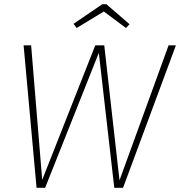

<svg xmlns="http://www.w3.org/2000/svg" viewBox="-20 -899 862 919"><path d="M347 -765 332 -785 470 -879H489L600 -783L583 -765L477 -844ZM822 -682 569 0H527L453 -646L196 0H155L93 -682H129L182 -38L436 -682H479L552 -36L787 -682Z"/></svg>

Font: Fira Sans UltraLight
Style: Italic
Weight: 200
Italic angle: -8°
Designer: Carrois Corporate & Edenspiekermann AG
Foundry: Carrois Corporate GbR & Edenspiekermann AG
Version: Version 4.203;PS 004.203;hotconv 1.0.88;makeotf.lib2.5.64775